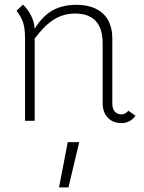

<svg xmlns="http://www.w3.org/2000/svg" viewBox="-20 -526 626 836"><path d="M570 -22Q547 10 508 10Q472 10 449.5 -13.5Q427 -37 427 -77V-337Q427 -467 307 -467Q257 -467 215.5 -441.5Q174 -416 131 -358V0H89V-360Q89 -404 80 -429.5Q71 -455 52 -479L80 -506Q102 -485 115.5 -457.5Q129 -430 131 -401Q165 -456 208.5 -480.5Q252 -505 312 -505Q387 -505 428 -467Q469 -429 469 -358V-76Q469 -52 480 -40Q491 -28 509 -28Q526 -28 539 -44ZM275 93H325L278 290H237Z"/></svg>

Font: Bellota Light
Style: Regular
Weight: 300
Designer: Kemie Guaida
Foundry: Kemie Guaida
Version: Version 4.001